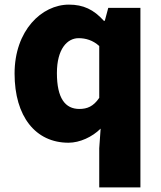

<svg xmlns="http://www.w3.org/2000/svg" viewBox="-20 -603 698 830"><path d="M409 207H587V-569H448L433 -513H429C385 -562 340 -583 278 -583C160 -583 43 -471 43 -285C43 -99 134 14 276 14C325 14 379 -11 415 -47L409 38ZM323 -132C262 -132 226 -178 226 -287C226 -392 271 -438 320 -438C350 -438 382 -429 409 -404V-180C384 -143 357 -132 323 -132Z"/></svg>

Font: Noto Sans HK Black
Style: Regular
Weight: 900
Designer: Ryoko NISHIZUKA 西塚涼子 (kana, bopomofo & ideographs); Paul D. Hunt (Latin, Greek & Cyrillic); Sandoll Communications 산돌커뮤니
Foundry: Adobe
Version: Version 2.004;hotconv 1.0.118;makeotfexe 2.5.65603